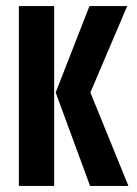

<svg xmlns="http://www.w3.org/2000/svg" viewBox="-20 -611 450 631"><path d="M276 0 163 -307 274 -591H398L277 -307L402 0ZM42 0V-591H158V0Z"/></svg>

Font: Alumni Sans Thin
Style: Bold
Weight: 700
Version: Version 1.018